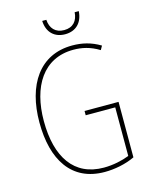

<svg xmlns="http://www.w3.org/2000/svg" viewBox="-133 -986 845 1080"><g transform="rotate(-15 290.0 -446.0)"><path d="M433 -902H409C406 -853 379 -820 327 -820C276 -820 247 -852 244 -902H220C223 -832 267 -796 326 -796C389 -796 429 -836 433 -902ZM319 -351V-326H491V-43C450 -27 397 -15 342 -15C170 -15 83 -144 83 -355C83 -555 171 -700 347 -700C395 -700 444 -690 496 -658L509 -681C456 -713 403 -725 347 -725C156 -725 57 -572 57 -354C57 -136 148 10 341 10C397 10 463 -2 517 -28V-351Z"/></g></svg>

Font: Noto Sans Malayalam Condensed Thin
Style: Regular
Weight: 100
Width: 3
Designer: Jelle Bosma - Monotype Design Team
Foundry: Monotype Imaging Inc.
Version: Version 2.104